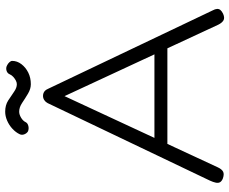

<svg xmlns="http://www.w3.org/2000/svg" viewBox="-92 -781 885 741"><g transform="rotate(-90 350.5 -410.5)"><path d="M681 -32Q686 -23 686.5 -15.5Q687 -8 682.5 -2.5Q678 3 668 8Q652 15 642.5 9.5Q633 4 626 -10L350 -604L75 -12Q68 3 58.5 8Q49 13 32 7Q22 3 18 -3.5Q14 -10 16 -20Q18 -30 24 -43L323 -669Q327 -677 334.5 -682Q342 -687 351 -687Q357 -687 362 -685Q367 -683 371 -679Q375 -675 378 -668ZM152 -207 172 -257H530L549 -207ZM290 -833Q315 -833 333 -821.5Q351 -810 366.5 -799Q382 -788 396 -788Q403 -788 410.5 -792Q418 -796 424.5 -802Q431 -808 434 -815Q438 -825 449 -828Q460 -831 470 -825Q476 -822 481 -816.5Q486 -811 486 -806Q486 -787 473.5 -770.5Q461 -754 441 -744Q421 -734 396 -734Q378 -734 359.5 -745Q341 -756 324 -767.5Q307 -779 290 -779Q279 -779 266.5 -771.5Q254 -764 249 -753Q245 -746 234.5 -743.5Q224 -741 214 -745Q206 -750 202.5 -759.5Q199 -769 203 -777Q210 -792 224 -805Q238 -818 255.5 -825.5Q273 -833 290 -833Z"/></g></svg>

Font: Fredoka Light
Style: Regular
Weight: 300
Designer: Ben Nathan
Foundry: Milena B. Brandão, Ben Nathan
Version: Version 2.001